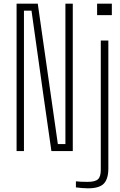

<svg xmlns="http://www.w3.org/2000/svg" viewBox="-20 -820 651 1042"><path d="M70 0V-800H185L221 -548L294 -38H335V-800H375V0H259L216 -300L151 -762H110V0ZM507 -738V-800H587V-738ZM392 197V164Q416 167 455 167Q496 167 511.5 153Q527 139 527 102V-600H568V98Q567 153 542.5 177.5Q518 202 457 202Q445 202 425 200.5Q405 199 392 197Z"/></svg>

Font: Big Shoulders Text Thin
Style: Regular
Weight: 100
Designer: Patric King
Foundry: XO Type Co
Version: Version 1.000; ttfautohint (v1.8.2)